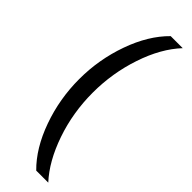

<svg xmlns="http://www.w3.org/2000/svg" viewBox="-332 -828 1013 1013"><g transform="rotate(45 175.0 -321.5)"><path d="M230 180.2Q146 97.7 97.4 -38.6Q48.8 -174.8 48.8 -321.8Q48.8 -467.8 97.4 -604.2Q146 -740.7 230 -823.2H319.8Q241.2 -739.3 195.6 -603.3Q149.9 -467.3 149.9 -321.8Q149.9 -173.3 196.5 -38.1Q243.2 97.2 319.8 180.2Z"/></g></svg>

Font: Lumene Sans Medium
Style: Regular
Weight: 500
Designer: Deni Anggara
Version: Version 1.003;Glyphs 3.1.2 (3151)